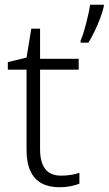

<svg xmlns="http://www.w3.org/2000/svg" viewBox="-20 -780 458 810"><path d="M238 -39Q261 -39 281 -42.5Q301 -46 315 -51V-5Q300 1 278 5.5Q256 10 231 10Q187 10 156 -6.5Q125 -23 108.5 -58Q92 -93 92 -148V-486H13V-518L92 -537L112 -659H149V-532H312V-486H149V-151Q149 -96 170.5 -67.5Q192 -39 238 -39ZM418 -753Q413 -731 403 -704Q393 -677 380 -650Q367 -623 353 -600H320V-609Q326 -622 332 -641Q338 -660 343.5 -681.5Q349 -703 353.5 -723.5Q358 -744 360 -760H418Z"/></svg>

Font: Noto Sans Khmer Light
Style: Regular
Weight: 300
Version: Version 2.003